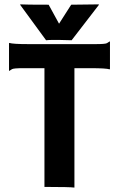

<svg xmlns="http://www.w3.org/2000/svg" viewBox="-20 -850 541 873"><path d="M318.4 2.9Q294.9 0 197.8 0H182.1V-540H85.4Q42.5 -540 34.7 -535.6Q26.9 -531.2 22.5 -527.8L21 -528.3V-653.3L22.5 -654.8Q38.6 -649.4 109.4 -649.4H415.5Q458.5 -649.4 466.3 -653.8Q474.1 -658.2 478.5 -661.6L480 -661.1V-536.1L478.5 -534.7Q462.4 -540 391.6 -540H318.4ZM246.6 -668.5H221.7Q201.2 -668.5 189.5 -667L71.3 -828.6L72.8 -830.1Q96.2 -828.6 201.2 -828.6L248.5 -742.2L303.7 -828.6L428.2 -830.1L430.2 -828.6L305.7 -667Z"/></svg>

Font: HammersmithOne
Style: Regular
Weight: 400
Designer: Nicole Fally
Foundry: Nicole Fally
Version: Version 1.003